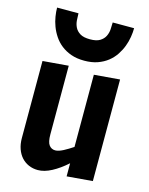

<svg xmlns="http://www.w3.org/2000/svg" viewBox="-126 -924 791 1016"><g transform="rotate(15 269.5 -415.5)"><path d="M197.3 -186Q197.3 -144.5 210 -127.9Q222.7 -111.3 243.7 -111.3Q253.4 -111.3 264.4 -115Q275.4 -118.7 287.6 -125Q299.8 -131.3 312.5 -139.2Q325.2 -147 337.9 -155.3V-550.8L478.5 -562.5V-5.9L337.9 5.9V-65.9Q296.9 -29.3 256.8 -8.1Q216.8 13.2 181.6 13.2Q154.3 13.2 131.3 3.2Q108.4 -6.8 91.8 -25.1Q75.2 -43.5 65.9 -69.8Q56.6 -96.2 56.6 -128.9V-550.8L197.3 -562.5ZM175.3 -843.8Q175.3 -826.2 176.8 -805.7Q178.2 -785.2 187 -767.6Q195.8 -750 214.8 -738.3Q233.9 -726.6 269 -726.6Q304.2 -726.6 323.2 -738.3Q342.3 -750 351.1 -767.6Q359.9 -785.2 361.3 -805.7Q362.8 -826.2 362.8 -843.8H480Q480 -821.3 475.8 -795.4Q471.7 -769.5 461.9 -743.4Q452.1 -717.3 436 -693.1Q419.9 -668.9 396.5 -650.4Q373 -631.8 341.6 -620.6Q310.1 -609.4 269 -609.4Q228 -609.4 196.5 -620.6Q165 -631.8 141.6 -650.4Q118.2 -668.9 102.1 -693.1Q85.9 -717.3 76.2 -743.4Q66.4 -769.5 62.3 -795.4Q58.1 -821.3 58.1 -843.8Z"/></g></svg>

Font: Francois One
Style: Regular
Weight: 400
Designer: Vernon Adams
Foundry: vernon adams
Version: Version 1.000